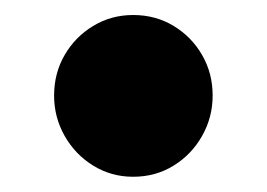

<svg xmlns="http://www.w3.org/2000/svg" viewBox="-20 -380 350 252"><path d="M154.7 -148Q125.9 -148 102.2 -162.7Q78.6 -177.3 64.8 -201.7Q51 -226.1 51 -254.5Q51 -283.9 64.8 -307.7Q78.6 -331.6 102.2 -345.9Q125.9 -360.3 154.7 -360.3Q184.4 -360.3 208 -345.9Q231.6 -331.6 245.3 -307.7Q259.1 -283.9 259.1 -254.5Q259.1 -226.1 245.3 -201.7Q231.6 -177.3 208 -162.7Q184.4 -148 154.7 -148Z"/></svg>

Font: Fraunces SuperSoft 9pt
Style: Regular
Weight: 900
Version: Version 1.000;[b76b70a41]